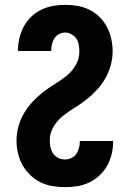

<svg xmlns="http://www.w3.org/2000/svg" viewBox="-20 -763 540 791"><path d="M247 8Q221 8 195 3.5Q169 -1 146 -12.5Q123 -24 104 -42.5Q85 -61 72.5 -83.5Q60 -106 54 -132Q48 -158 48 -184Q48 -213 56 -242Q64 -271 79 -296.5Q94 -322 114 -343.5Q134 -365 157 -383Q180 -401 205.5 -416.5Q231 -432 254 -450.5Q277 -469 292 -495Q307 -521 307 -551Q307 -564 304.5 -578Q302 -592 294.5 -603.5Q287 -615 274.5 -622Q262 -629 249 -629Q235 -629 223 -622.5Q211 -616 204 -605Q197 -594 194 -580.5Q191 -567 191 -554V-553H54V-556Q54 -581 60 -606Q66 -631 78 -653.5Q90 -676 108.5 -694Q127 -712 150 -723Q173 -734 198 -738.5Q223 -743 249 -743Q275 -743 300.5 -738.5Q326 -734 349 -722.5Q372 -711 390.5 -692.5Q409 -674 421 -651Q433 -628 438.5 -602.5Q444 -577 444 -552Q444 -522 436 -493.5Q428 -465 413.5 -439.5Q399 -414 378.5 -392Q358 -370 335 -352Q312 -334 286.5 -318.5Q261 -303 238 -284.5Q215 -266 200 -240Q185 -214 185 -185Q185 -170 188 -156Q191 -142 199 -130.5Q207 -119 220 -112.5Q233 -106 247 -106Q261 -106 274 -112Q287 -118 294.5 -129Q302 -140 305.5 -153.5Q309 -167 309 -181V-182H446V-179Q446 -153 440 -128Q434 -103 421.5 -80.5Q409 -58 389.5 -40Q370 -22 347 -11Q324 0 298.5 4Q273 8 247 8Z"/></svg>

Font: Iosevka SS18 Heavy
Style: Regular
Weight: 900
Monospace: yes
Designer: Belleve Invis
Foundry: Belleve Invis
Version: Version 25.1.1; ttfautohint (v1.8.4)